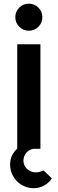

<svg xmlns="http://www.w3.org/2000/svg" viewBox="-20 -801 311 1035"><path d="M62.5 -708.3Q62.5 -738.5 83.9 -759.9Q105.2 -781.2 135.4 -781.2Q165.6 -781.2 187 -759.9Q208.3 -738.5 208.3 -708.3Q208.3 -678.1 187 -656.8Q165.6 -635.4 135.4 -635.4Q105.2 -635.4 83.9 -656.8Q62.5 -678.1 62.5 -708.3ZM259.4 160.4Q244.8 184.4 218.2 199Q191.7 213.5 161.5 213.5Q142.7 213.5 129.2 209.4Q85.4 196.9 59.9 162.5Q34.4 128.1 34.4 86.5Q34.4 35.4 72.9 0V-562.5H197.9V1H159.4Q139.6 5.2 124 19.8Q106.3 40.6 106.3 64.6Q106.3 90.6 125.5 109.4Q144.8 128.1 172.9 128.1Q193.8 128.1 214.6 117.7Z"/></svg>

Font: Vladivostok Bold
Style: Regular
Weight: 700
Width: 4
Designer: Michael Sharanda
Foundry: Michael Sharanda
Version: Version 1.005